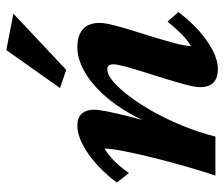

<svg xmlns="http://www.w3.org/2000/svg" viewBox="-71 -630 709 607"><g transform="rotate(-90 283.5 -326.5)"><path d="M368.2 7.8Q340.8 7.8 326.2 -5.9Q311.5 -19.5 311.5 -47.9Q311.5 -63.5 318.8 -91.8Q326.2 -120.1 336.9 -154.8Q347.7 -189.5 358.4 -223.1Q369.1 -256.8 376.5 -284.2Q383.8 -311.5 383.8 -323.2Q383.8 -341.8 367.2 -341.8Q350.6 -341.8 328.6 -322.8Q306.6 -303.7 281.2 -270Q255.9 -236.3 231.9 -192.9Q208 -149.4 188 -100.1Q168 -50.8 155.3 0H32.2Q45.9 -42 60.5 -92.8Q75.2 -143.6 87.9 -194.8Q100.6 -246.1 108.9 -287.6Q117.2 -329.1 117.2 -350.6Q97.7 -338.9 78.6 -320.3Q59.6 -301.8 40 -273.4L9.8 -311.5Q34.2 -344.7 65.4 -373.5Q96.7 -402.3 129.4 -419.4Q162.1 -436.5 190.4 -436.5Q213.9 -436.5 227.1 -422.9Q240.2 -409.2 240.2 -383.8Q240.2 -370.1 233.9 -337.9Q227.5 -305.7 214.8 -257.3Q202.1 -209 181.6 -144.5H173.8Q195.3 -211.9 225.6 -266.1Q255.9 -320.3 292 -358.4Q328.1 -396.5 365.7 -416.5Q403.3 -436.5 437.5 -436.5Q473.6 -436.5 494.1 -419.4Q514.6 -402.3 514.6 -365.2Q514.6 -350.6 507.3 -321.3Q500 -292 488.8 -256.8Q477.5 -221.7 466.8 -186Q456.1 -150.4 448.7 -121.6Q441.4 -92.8 441.4 -77.1Q460.9 -88.9 480 -107.9Q499 -127 518.6 -151.4L548.8 -117.2Q524.4 -84 493.2 -55.2Q461.9 -26.4 429.2 -9.3Q396.5 7.8 368.2 7.8ZM366.2 -471.7 308.6 -491.2 428.7 -661.1 543.9 -638.7Z"/></g></svg>

Font: Crimson Pro
Style: Bold Italic
Weight: 700
Italic angle: -12°
Designer: Jacques Le Bailly
Foundry: Baron von Fonthausen
Version: Version 1.003